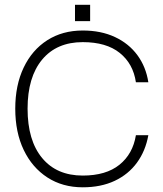

<svg xmlns="http://www.w3.org/2000/svg" viewBox="-20 -790 696 818"><path d="M299.5 -769.5V-700H364V-769.5ZM45 -327Q45 -226.5 81 -151.2Q117 -76 181.8 -34Q246.5 8 332.5 8Q410 8 468.5 -19.5Q527 -47 563.5 -97Q600 -147 612 -214H559Q546 -134 488.8 -88Q431.5 -42 332.5 -42Q221.5 -42 159.5 -116.8Q97.5 -191.5 97.5 -327Q97.5 -461.5 159.5 -536Q221.5 -610.5 332.5 -610.5Q433 -610.5 490.2 -564.5Q547.5 -518.5 559 -439.5H612Q602 -505 565.5 -554.8Q529 -604.5 469.8 -632.2Q410.5 -660 332.5 -660Q246 -660 181.2 -618.5Q116.5 -577 80.8 -502Q45 -427 45 -327Z"/></svg>

Font: Overused Grotesk Light
Style: Regular
Weight: 300
Designer: RandomMaerks
Version: Version 0.005